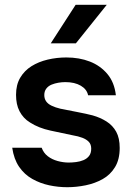

<svg xmlns="http://www.w3.org/2000/svg" viewBox="-20 -775 551 802"><path d="M261 7Q223 7 185.5 -1Q148 -9 115 -27.5Q82 -46 60 -78Q38 -110 31 -158H154Q162 -136 179.5 -122.5Q197 -109 220.5 -102.5Q244 -96 267 -96Q281 -96 297.5 -98Q314 -100 328.5 -106Q343 -112 352 -123.5Q361 -135 361 -154Q361 -172 351 -182.5Q341 -193 324 -199.5Q307 -206 283 -210Q240 -219 191 -229.5Q142 -240 106 -263Q91 -272 80 -284Q69 -296 61.5 -310.5Q54 -325 50.5 -342Q47 -359 47 -379Q47 -421 64.5 -450.5Q82 -480 111.5 -498.5Q141 -517 179 -526Q217 -535 257 -535Q311 -535 355 -518Q399 -501 428.5 -466Q458 -431 464 -377H348Q343 -402 317.5 -417Q292 -432 253 -432Q239 -432 224 -429.5Q209 -427 195.5 -421.5Q182 -416 173.5 -405Q165 -394 165 -378Q165 -363 172.5 -352Q180 -341 195.5 -333.5Q211 -326 232 -321Q266 -314 303 -307Q340 -300 367 -293Q399 -284 425 -267.5Q451 -251 465.5 -224.5Q480 -198 480 -157Q480 -109 460.5 -77Q441 -45 409 -27Q377 -9 338 -1Q299 7 261 7ZM192 -594 296 -755H426L297 -594Z"/></svg>

Font: Onest SemiBold
Style: Regular
Weight: 600
Designer: Dmitri Voloshin, Andrey Kudryavtsev
Foundry: Dmitri Voloshin, Andrey Kudryavtsev
Version: Version 1.000;gftools[0.9.33]